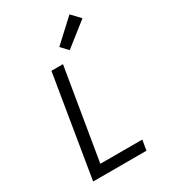

<svg xmlns="http://www.w3.org/2000/svg" viewBox="-234 -1097 1067 1209"><g transform="rotate(-30 300.0 -493.0)"><path d="M76 0 197 -735H281L171 -74H476L464 0ZM362 -790 315 -840 473 -986 532 -924Z"/></g></svg>

Font: Zed Sans Extended
Style: Italic
Weight: 400
Width: 7
Italic angle: -9°
Designer: Belleve Invis
Foundry: Belleve Invis
Version: Version 1.0.0; ttfautohint (v1.8.4)